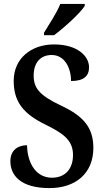

<svg xmlns="http://www.w3.org/2000/svg" viewBox="-20 -951 532 981"><path d="M205 -784V-771H256C310 -811 392 -886 413 -921V-931H288C271 -886 232 -829 205 -784ZM233 10C368 10 457 -67 457 -195C457 -298 408 -357 293 -411C181 -464 152 -501 152 -565C152 -631 187 -670 244 -670C311 -670 343 -603 343 -537C407 -537 435 -562 435 -607C435 -665 375 -724 256 -724C139 -724 50 -652 50 -538C50 -435 95 -372 209 -316C305 -269 353 -234 353 -159C353 -89 314 -43 245 -43C173 -43 121 -104 118 -209C71 -209 33 -183 33 -128C33 -55 85 10 233 10Z"/></svg>

Font: Noto Serif Devanagari Condensed SemiBold
Style: Regular
Weight: 600
Width: 3
Designer: Universal Thirst, Indian Type Foundry and the Monotype Design Team
Foundry: Monotype Imaging Inc.
Version: Version 2.004